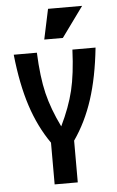

<svg xmlns="http://www.w3.org/2000/svg" viewBox="-57 -865 552 904"><g transform="rotate(-5 219.0 -413.0)"><path d="M412.1 -625Q397.5 -485.4 363.8 -381.8Q330.1 -278.3 273.4 -197.3V0H164.1V-197.3Q107.4 -278.3 73.7 -381.8Q40 -485.4 25.4 -625H134.8Q139.6 -509.8 158.2 -432.6Q176.8 -355.5 218.8 -269.5Q260.7 -355.5 279.3 -432.6Q297.9 -509.8 302.7 -625ZM366.2 -826.2 262.7 -683.6H174.8L205.1 -826.2Z"/></g></svg>

Font: Sudo
Style: Bold
Weight: 700
Monospace: yes
Designer: Jens Kutilek
Foundry: Jens Kutilek
Version: Version 0.040